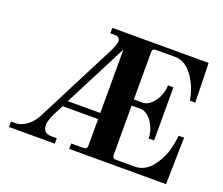

<svg xmlns="http://www.w3.org/2000/svg" viewBox="-117 -888 1238 1064"><g transform="rotate(20 502.0 -356.0)"><path d="M26 0H296V-32H263C230.3 -32 214 -49 214 -83C214 -91.7 217 -104.3 223 -121C229 -137.7 235.7 -152.7 243 -166L266 -210H475V-56C475 -46.7 473.2 -40.3 469.5 -37C465.8 -33.7 459.7 -32 451 -32H381V0H952L958 -276H926L924 -259C922.7 -247.7 920.2 -233.3 916.5 -216C912.8 -198.7 909 -184.7 905 -174C899.7 -158 893 -142.7 885 -128C877 -113.3 867 -98.3 855 -83C843 -67.7 828.5 -55.3 811.5 -46C794.5 -36.7 776.3 -32 757 -32H648C638.7 -32 632.3 -33.7 629 -37C625.7 -40.3 624 -46.7 624 -56V-344H675C693 -344 709.8 -336.5 725.5 -321.5C741.2 -306.5 753.3 -288.3 762 -267C770.7 -245.7 775 -225 775 -205H807V-518H775C775 -498 770.7 -477.5 762 -456.5C753.3 -435.5 741.2 -417.5 725.5 -402.5C709.8 -387.5 693 -380 675 -380H624V-656C624 -665.3 625.7 -671.7 629 -675C632.3 -678.3 638.7 -680 648 -680H758C805.3 -680 845.3 -651.3 878 -594C898 -560.7 911.3 -522.7 918 -480H950L944 -712H376V-680H405C413.7 -680 420.7 -677.5 426 -672.5C431.3 -667.5 434 -661.3 434 -654C434 -641.3 426.7 -620.3 412 -591L171 -120C158.3 -94.7 141 -73.7 119 -57C97 -40.3 73.7 -32 49 -32H26ZM283 -246 475 -620V-246Z"/></g></svg>

Font: Km Standard TT
Style: Bold
Weight: 700
Designer: Alexey Kryukov <alexios@thessalonica.org.ru>
Version: Version 2.0.2